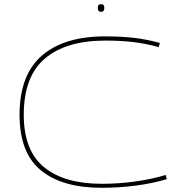

<svg xmlns="http://www.w3.org/2000/svg" viewBox="-20 -883 858 913"><path d="M73 -337Q73 -526 178.5 -618Q284 -710 479 -710Q557 -710 617 -703Q677 -696 740 -679L735 -659Q672 -676 613.5 -683Q555 -690 480 -690Q295 -690 194 -605Q93 -520 93 -337Q93 -167 189.5 -88Q286 -9 464 -9Q544 -9 623 -20Q702 -31 768 -51L773 -31Q706 -11 626.5 -0.5Q547 10 463 10Q276 10 174.5 -73Q73 -156 73 -337ZM460 -827Q451 -827 448 -832.5Q445 -838 445 -845Q445 -853 448 -858Q451 -863 460 -863Q470 -863 473 -858Q476 -853 476 -845Q476 -838 473 -832.5Q470 -827 460 -827Z"/></svg>

Font: Georama Extended Thin
Style: Regular
Weight: 100
Width: 7
Designer: Jean-Baptiste Levee
Foundry: Production Type
Version: Version 1.000